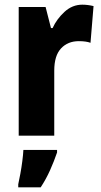

<svg xmlns="http://www.w3.org/2000/svg" viewBox="-20 -580 430 821"><path d="M332 -560Q355 -560 380 -554L367 -397Q348 -404 317 -404Q270 -404 241 -373Q212 -342 212 -278V0H60V-550H175L198 -460H205Q222 -498 255.5 -529Q289 -560 332 -560ZM224 72Q211 110 194 148Q177 186 154 221H58V208Q62 190 67 163Q72 136 75.5 108.5Q79 81 80 61H224Z"/></svg>

Font: Noto Sans Armenian Condensed ExtraBold
Style: Regular
Weight: 800
Width: 3
Designer: Monotype Design Team
Foundry: Monotype Imaging Inc.
Version: Version 2.008; ttfautohint (v1.8.4.7-5d5b)